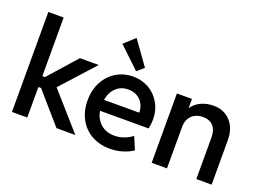

<svg xmlns="http://www.w3.org/2000/svg" viewBox="-114 -1071 1845 1357"><g transform="rotate(20 808.5 -392.5)"><path d="M59.6 -752H174.8V-311.5H194.8L380.9 -521.5H522.5L296.4 -272L536.1 0H394.5L194.8 -229.5H174.8V0H59.6Z M533.7 -260.7Q533.7 -340.3 566.7 -401.1Q599.6 -461.9 656 -495.1Q712.4 -528.3 780.8 -528.3Q846.2 -528.3 899.4 -498Q952.6 -467.8 983.9 -412.8Q1015.1 -357.9 1015.1 -287.1Q1014.6 -255.9 1007.3 -220.7H641.6Q652.3 -160.6 693.1 -125.2Q733.9 -89.8 795.4 -89.8Q834.5 -89.8 869.9 -103.3Q905.3 -116.7 929.2 -136.7L969.2 -42Q937 -19.5 892.1 -5.9Q847.2 7.8 797.4 7.8Q719.2 7.8 659.4 -25.9Q599.6 -59.6 566.7 -120.6Q533.7 -181.6 533.7 -260.7ZM906.7 -302.7Q906.7 -339.4 890.9 -368.4Q875 -397.5 846.4 -414.1Q817.9 -430.7 780.8 -430.7Q725.6 -431.2 688.5 -396.5Q651.4 -361.8 641.6 -302.7ZM628.4 -719.7 708.5 -793 836.4 -614.3 785.6 -570.3Z M1110.4 -521.5H1223.6V-455.1H1226.1Q1250.5 -490.7 1292.2 -509.8Q1334 -528.8 1383.8 -529.3Q1441.4 -529.3 1481.4 -502.9Q1521.5 -476.6 1541.5 -433.1Q1561.5 -389.6 1561.5 -337.9V0H1446.3V-312.5Q1446.3 -369.1 1418.5 -398.9Q1390.6 -428.7 1340.8 -428.7Q1308.1 -428.7 1282 -415Q1255.9 -401.4 1240.7 -375.2Q1225.6 -349.1 1225.6 -312.5V0H1110.4Z"/></g></svg>

Font: Reddit Sans Fudge SemiBold
Style: Regular
Weight: 600
Designer: Stephen Hutchings
Foundry: Reddit
Version: Version 1.011